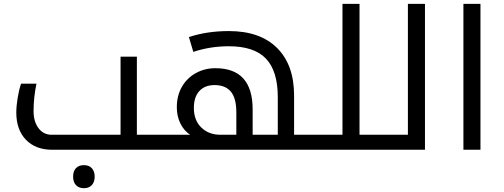

<svg xmlns="http://www.w3.org/2000/svg" viewBox="-20 -780 2623 1000"><path d="M252 0Q165.5 0 115.2 -52Q64.9 -104 64.9 -193.8Q64.9 -227.1 72 -270.5Q79.1 -314 89.8 -344.2H169.9Q154.8 -272 154.8 -201.2Q154.8 -146.5 180.7 -112.3Q206.5 -78.1 249 -78.1H607.9V-484.9H692.9V-78.1H826.2Q831.1 -78.1 831.1 -74.2V-4.9Q831.1 0 826.2 0ZM417 200.2Q391.1 200.2 376 184.6Q360.8 168.9 360.8 140.1Q360.8 111.3 375.7 95.7Q390.6 80.1 417 80.1Q443.8 80.1 458.5 96.4Q473.1 112.8 473.1 140.1Q473.1 167.5 458.5 183.8Q443.8 200.2 417 200.2Z M1210.9 -78.1V-194.8Q1210.9 -268.6 1182.4 -302.7Q1153.8 -336.9 1097.7 -336.9Q1046.9 -336.9 1018.3 -305.9Q989.7 -274.9 989.7 -217.8Q989.7 -153.8 1028.3 -116Q1066.9 -78.1 1128.9 -78.1ZM815.9 0Q811 0 811 -4.9V-74.2Q811 -78.1 815.9 -78.1H970.7Q939 -98.1 919.9 -136.2Q900.9 -174.3 900.9 -221.2Q900.9 -282.2 927.7 -328.4Q954.6 -374.5 1000.7 -399.7Q1046.9 -424.8 1101.6 -424.8Q1295.9 -424.8 1295.9 -210V-78.1H1426.8V-273.9Q1426.8 -410.2 1365.2 -474.6Q1303.7 -539.1 1171.9 -539.1Q1074.7 -539.1 986.8 -509.8L963.9 -586.9Q1057.6 -618.2 1171.9 -618.2Q1335 -618.2 1423.3 -530Q1511.7 -441.9 1511.7 -282.2V-78.1H1641.6Q1647 -78.1 1647 -74.2V-4.9Q1647 0 1641.6 0Z M1631.8 0Q1627 0 1627 -4.9V-74.2Q1627 -78.1 1631.8 -78.1H1763.7V-759.8H1852.5V-78.1H1982.9Q1987.8 -78.1 1987.8 -74.2V-4.9Q1987.8 0 1982.9 0Z M1972.7 0Q1967.8 0 1967.8 -4.9V-74.2Q1967.8 -78.1 1972.7 -78.1H2104.5V-759.8H2193.4V0Z M2393.6 -759.8H2482.4V0H2393.6Z"/></svg>

Font: DroidArabicKufi
Style: Regular
Weight: 400
Designer: Pascal Zoghbi
Foundry: Ascender Corporation
Version: Version 1.00; ttfautohint (v1.4.1)